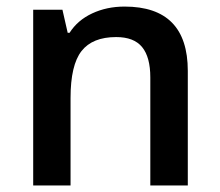

<svg xmlns="http://www.w3.org/2000/svg" viewBox="-20 -570 675 590"><path d="M557.1 0H441.9V-332Q441.9 -394.5 416.7 -425.3Q391.6 -456.1 336.9 -456.1Q264.2 -456.1 230.5 -413.1Q196.8 -370.1 196.8 -269V0H82V-540H171.9L188 -469.2H193.8Q218.3 -507.8 263.2 -528.8Q308.1 -549.8 362.8 -549.8Q557.1 -549.8 557.1 -352.1Z"/></svg>

Font: f4446545128       
Style: Regular
Weight: 600
Foundry: Ascender Corporation
Version: Version 1.10